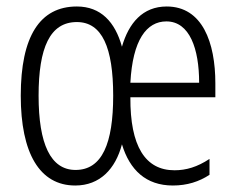

<svg xmlns="http://www.w3.org/2000/svg" viewBox="-20 -562 729 592"><path d="M494 -542C420 -542 377 -491 356 -418C335 -494 291 -542 217 -542C103 -542 44 -450 44 -267C44 -90 102 10 212 10C288 10 336 -41 356 -117C380 -38 430 10 513 10C557 10 594 -2 626 -23V-72C588 -47 554 -37 518 -37C428 -37 381 -111 382 -262H644V-305C644 -431 604 -542 494 -542ZM493 -496C565 -496 594 -411 594 -307H382C389 -439 432 -496 493 -496ZM217 -494C295 -494 329 -415 329 -267C329 -120 295 -38 213 -38C136 -38 99 -118 99 -267C99 -415 134 -494 217 -494Z"/></svg>

Font: Noto Sans Arabic ExtCond Light
Style: Regular
Weight: 300
Width: 2
Designer: Monotype Design Team, Nadine Chahine, Nizar Qandah and Khaled Hosny
Foundry: Monotype Imaging Inc.
Version: Version 2.012